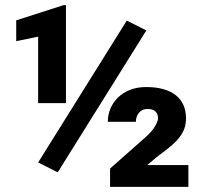

<svg xmlns="http://www.w3.org/2000/svg" viewBox="-20 -732 790 752"><path d="M206.1 -57.1 129.4 -95.7 476.6 -651.4 553.2 -612.8ZM238.3 -328.1H129.4V-588.4L43.5 -570.8V-652.3L229 -711.9H238.3ZM717.8 0H411.1V-71.8L550.8 -195.3Q575.2 -216.8 587.2 -237.5Q599.1 -258.3 599.1 -268.1Q599.1 -285.2 589.1 -295.2Q579.1 -305.2 557.6 -305.2Q546.4 -305.2 537.8 -301Q529.3 -296.9 523.7 -289.8Q518.1 -282.7 515.1 -273.7Q512.2 -264.6 512.2 -254.9H402.3Q402.3 -282.7 412.8 -307.4Q423.3 -332 442.9 -350.8Q462.4 -369.6 490.2 -380.4Q518.1 -391.1 552.2 -391.1Q627.4 -391.1 668 -359.4Q708.5 -327.6 708.5 -268.1Q708.5 -246.1 701.9 -228Q695.3 -210 681.6 -192.6Q668 -175.3 646.7 -157.7Q625.5 -140.1 596.2 -118.7L556.6 -85.4H717.8Z"/></svg>

Font: RobotoDraft
Style: Black
Weight: 900
Designer: Google
Version: Version 2.000980w3; 2014; ttfautohint (v1.1) -l 5 -r 24 -G 4